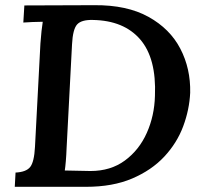

<svg xmlns="http://www.w3.org/2000/svg" viewBox="-20 -721 789 741"><path d="M344 -701Q470 -702 553 -656Q636 -610 676 -533Q716 -456 714 -363Q711 -298 687 -233.5Q663 -169 614 -116.5Q565 -64 490 -32Q415 0 312 0H37L40 -55Q81 -57 96.5 -76.5Q112 -96 115 -154L136 -553Q140 -607 145 -637Q128 -637 105.5 -636Q83 -635 70 -634L74 -700ZM338 -644Q294 -645 277.5 -626.5Q261 -608 258 -550L237 -149Q236 -122 234 -98.5Q232 -75 230 -63Q250 -63 279 -62Q308 -61 329 -61Q407 -61 462 -101.5Q517 -142 546.5 -208Q576 -274 578 -351Q584 -496 521 -569Q458 -642 338 -644Z"/></svg>

Font: Lora SemiBold
Style: Italic
Weight: 600
Italic angle: -3°
Designer: Olga Karpushina, Alexei Vanyashin (Cyrillic)
Foundry: Cyreal
Version: Version 3.011; ttfautohint (v1.8.4.7-5d5b)